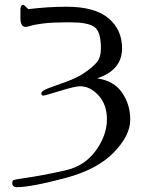

<svg xmlns="http://www.w3.org/2000/svg" viewBox="-20 -718 619 799"><path d="M31 44Q31 34 36.5 31.5Q42 29 70 25Q155 13 252 -9Q332 -27 378.5 -91Q425 -155 425 -222Q425 -282 390.5 -320.5Q356 -359 313 -359Q292 -359 229 -339.5Q166 -320 161 -320Q152 -320 152 -329Q152 -340 180.5 -350.5Q209 -361 256 -378Q303 -395 333 -416Q369 -441 384.5 -461Q400 -481 400 -516Q400 -588 372 -606.5Q344 -625 275 -625H254Q198 -625 161.5 -620.5Q125 -616 109 -611Q93 -606 87 -606Q65 -606 65 -643V-676Q65 -698 77 -698Q80 -698 98 -680Q180 -690 257 -690Q374 -690 431 -642.5Q488 -595 488 -517Q488 -426 384 -392Q454 -382 488 -332.5Q522 -283 522 -220Q522 -154 453.5 -83.5Q385 -13 255 22Q109 61 48 61Q41 61 36 56.5Q31 52 31 44Z"/></svg>

Font: CMU Serif
Style: Roman
Weight: 500
Version: Version 0.7.0